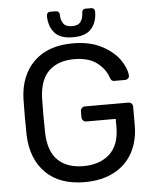

<svg xmlns="http://www.w3.org/2000/svg" viewBox="-59 -933 798 992"><g transform="rotate(-5 339.5 -436.5)"><path d="M61 -351.1Q61 -416 62 -444.8Q65.9 -566.9 138.4 -638.4Q210.9 -710 340.8 -710Q428.7 -710 489.7 -678Q550.8 -646 581.8 -601.6Q612.8 -557.1 615.2 -519V-517.1Q615.2 -509.3 608.6 -503.7Q602.1 -498 594.2 -498H538.1Q529.3 -498 524.7 -502Q520 -505.9 516.1 -517.1Q500 -564 457 -595.9Q414.1 -627.9 340.8 -627.9Q256.8 -627.9 209 -582Q161.1 -536.1 158.2 -439.9Q157.2 -411.1 157.2 -351.1Q157.2 -292 158.2 -262.2Q161.1 -165 209 -119.1Q256.8 -73.2 340.8 -73.2Q425.8 -73.2 476.8 -119.6Q527.8 -166 527.8 -258.8V-301.8H375Q365.2 -301.8 358.6 -308.8Q352.1 -315.9 352.1 -326.2V-356Q352.1 -365.7 358.6 -372.8Q365.2 -379.9 375 -379.9H599.1Q610.4 -379.9 616.7 -373.5Q623 -367.2 623 -356V-261.2Q623 -180.2 589.6 -118.7Q556.2 -57.1 492.2 -23.7Q428.2 9.8 340.8 9.8Q210.9 9.8 138.9 -62Q66.9 -133.8 62 -256.8Q61 -286.6 61 -351.1ZM220.2 -863.8Q220.2 -871.6 225.1 -877.2Q230 -882.8 239.3 -882.8H268.1Q276.9 -882.8 282 -877.4Q287.1 -872.1 287.1 -863.8Q287.1 -835.9 300 -817.4Q313 -798.8 345.2 -798.8Q377.4 -798.8 390.4 -817.4Q403.3 -835.9 403.3 -863.8Q403.3 -871.6 408.2 -877.2Q413.1 -882.8 421.9 -882.8H451.2Q460 -882.8 465.1 -877.4Q470.2 -872.1 470.2 -863.8Q470.2 -809.6 441.2 -775.4Q412.1 -741.2 345.2 -741.2Q278.3 -741.2 249.3 -775.6Q220.2 -810.1 220.2 -863.8Z"/></g></svg>

Font: Rubik AZ
Style: Regular
Weight: 400
Designer: Hubert and Fischer
Foundry: Hubert & Fischer
Version: Version 2.000